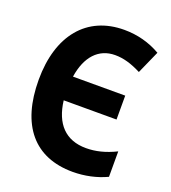

<svg xmlns="http://www.w3.org/2000/svg" viewBox="-135 -827 832 936"><g transform="rotate(20 281.5 -358.5)"><path d="M349 10C410 10 471 -3 524 -28V-160C469 -133 420 -121 370 -121C264 -121 203 -186 189 -303H463V-427H192C208 -534 264 -596 350 -596C393 -596 435 -584 486 -558L539 -677C482 -710 418 -727 350 -727C156 -727 40 -586 40 -356C40 -120 150 10 349 10Z"/></g></svg>

Font: Noto Sans Mono SemiCondensed ExtraBold
Style: Regular
Weight: 800
Width: 4
Designer: Monotype Design Team
Foundry: Monotype Imaging Inc.
Version: Version 2.014